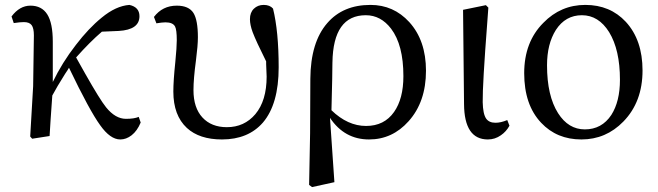

<svg xmlns="http://www.w3.org/2000/svg" viewBox="-20 -554 2681 782"><path d="M470 14Q429 14 388 -44Q345 -103 261 -278Q256 -269 245 -253Q211 -199 193 -165Q191 -133 186 -65Q183 -20 182 0L111 11L103 2L115 -203L118 -410Q118 -439 109 -451.5Q100 -464 77 -464Q62 -464 36 -460L27 -487Q60 -531 104 -531Q150 -531 172.5 -495.5Q195 -460 195 -384V-220Q233 -299 289 -371Q341 -439 394 -482Q452 -530 507 -534Q548 -525 548 -488Q548 -433 464 -428L395 -425Q346 -383 290 -320Q303 -297 327 -254Q387 -148 412 -117Q450 -70 493 -70Q527 -70 545 -78L553 -55Q539 -21 516 -3Q494 14 470 14Z M884 14Q792 14 741 -33Q686 -84 686 -181Q686 -225 694 -301Q700 -362 700 -390Q700 -433 693 -446Q684 -463 654 -463Q641 -463 617 -459L607 -485Q642 -531 700 -531Q749 -531 768 -501Q786 -472 786 -402Q786 -369 778 -307Q768 -233 768 -187Q768 -115 804.5 -75.5Q841 -36 904 -36Q975 -36 1020 -89Q1066 -144 1066 -242Q1066 -257 1064 -293Q1064 -300 1064 -304Q1023 -386 1009 -423Q998 -453 998 -476Q998 -503 1014 -518.5Q1030 -534 1054 -534Q1079 -534 1092 -519Q1115 -426 1115 -280Q1115 -130 1051 -55Q991 14 884 14Z M1251 208 1239 199 1243 -11 1244 -233Q1245 -382 1313 -460Q1377 -534 1489 -534Q1583 -534 1647 -464Q1715 -389 1715 -266Q1715 -139 1644 -60Q1578 14 1483 14Q1383 14 1324 -74L1342 188ZM1471 -41Q1545 -41 1585 -98Q1623 -152 1623 -244Q1623 -371 1573 -437Q1531 -492 1470 -492Q1337 -492 1334 -300Q1334 -304 1333 -231Q1331 -126 1330 -105Q1396 -41 1471 -41Z M1967 14Q1871 14 1870 -130L1866 -514L1959 -533L1969 -523Q1968 -504 1965 -468Q1945 -208 1946 -138Q1947 -90 1960 -71Q1972 -54 1998 -54Q2020 -54 2046 -65L2055 -42Q2042 -18 2020 -3Q1996 14 1967 14Z M2184 -54Q2115 -127 2115 -256Q2115 -383 2193 -461Q2264 -534 2364 -534Q2465 -534 2529 -465Q2597 -391 2597 -267Q2597 -139 2519 -59Q2448 14 2348 14Q2248 14 2184 -54ZM2362 -27Q2431 -27 2470 -86Q2505 -141 2505 -229Q2505 -351 2461 -423Q2418 -492 2350 -492Q2283 -492 2244 -432Q2208 -375 2208 -288Q2208 -164 2253 -93Q2295 -27 2362 -27Z"/></svg>

Font: GenRyuMin TW M
Style: Regular
Weight: 500
Version: Version 1.501;PS 1;hotconv 16.6.51;makeotf.lib2.5.65220